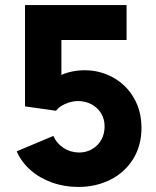

<svg xmlns="http://www.w3.org/2000/svg" viewBox="-20 -740 623 768"><path d="M46.9 -134.8 193.4 -196.3Q206.1 -167 233.6 -148.7Q261.2 -130.4 295.9 -129.9Q325.2 -129.9 348.6 -143.6Q372.1 -157.2 385.3 -180.9Q398.4 -204.6 398.4 -234.4Q398.4 -263.7 384.3 -286.9Q370.1 -310.1 345.9 -322.8Q321.8 -335.4 293 -335.9Q264.6 -335.4 239.5 -323.7Q214.4 -312 204.1 -296.9L80.1 -314.5V-719.7H486.3V-580.1H225.6V-440.4Q245.1 -449.2 269.3 -454.1Q293.5 -459 318.4 -459Q380.4 -459 432.6 -429.9Q484.9 -400.9 515.4 -348.4Q545.9 -295.9 545.9 -228.5Q545.9 -158.2 512.9 -104.5Q480 -50.8 422.1 -21.5Q364.3 7.8 293 7.8Q236.8 7.8 187 -10.3Q137.2 -28.3 100.8 -60.8Q64.5 -93.3 46.9 -134.8Z"/></svg>

Font: Reddit Sans Fudge ExtraBold
Style: Regular
Weight: 800
Designer: Stephen Hutchings
Foundry: Reddit
Version: Version 1.011